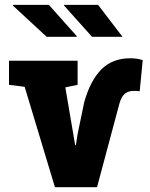

<svg xmlns="http://www.w3.org/2000/svg" viewBox="-20 -782 627 802"><path d="M209.5 0 83 -419.4 17.6 -427.7V-528.3H304.2V-427.7L252.9 -417L286.1 -222.2L293.9 -175.8H296.9L304.2 -222.2L332 -356Q357.4 -445.8 403.6 -492.2Q449.7 -538.6 523.9 -538.6Q536.6 -538.6 549.6 -536.9Q562.5 -535.2 576.2 -530.8L563.5 -400.9Q556.2 -401.9 549.6 -402.1Q543 -402.3 538.6 -402.3Q516.1 -402.3 501.7 -390.6Q487.3 -378.9 479 -350.1L385.3 0ZM299.8 -628.4 300.8 -630.9 184.1 -761.7H34.2L33.7 -758.8L174.8 -628.4ZM488.3 -628.4H491.7L389.7 -761.7H248.1L247.1 -759.3L364.3 -628.4Z"/></svg>

Font: Roboto Slab LO Black
Style: Regular
Weight: 900
Designer: Google
Version: Version 2.000